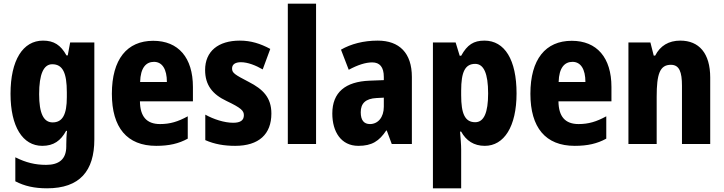

<svg xmlns="http://www.w3.org/2000/svg" viewBox="-20 -780 3923 1040"><path d="M213 -560C104 -560 37 -454 37 -272C37 -94 103 10 209 10C271 10 309 -18 338 -71H343C340 -48 339 -17 339 4V13C339 84 298 113 230 113C171 113 121 101 63 72V202C113 228 166 240 235 240C412 240 491 146 491 -25V-550H360L347 -480H340C309 -536 272 -560 213 -560ZM263 -432C320 -432 342 -385 342 -280V-254C342 -160 319 -117 265 -117C216 -117 192 -166 192 -270C192 -378 216 -432 263 -432Z M810 -559C668 -559 586 -459 586 -272C586 -89 668 10 826 10C896 10 948 -2 997 -29V-150C944 -121 901 -108 847 -108C774 -108 739 -149 738 -231H1025V-309C1025 -468 946 -559 810 -559ZM814 -445C859 -445 884 -405 884 -336H739C741 -413 771 -445 814 -445Z M1450 -165C1450 -252 1404 -297 1328 -336C1251 -376 1237 -385 1237 -409C1237 -431 1254 -443 1285 -443C1322 -443 1365 -426 1403 -404L1444 -515C1390 -544 1339 -560 1279 -560C1162 -560 1091 -502 1091 -401C1091 -319 1131 -269 1207 -233C1287 -195 1301 -180 1301 -156C1301 -128 1282 -115 1243 -115C1195 -115 1137 -134 1092 -159V-21C1142 1 1194 10 1254 10C1382 10 1450 -53 1450 -165Z M1692 0V-760H1539V0Z M2026 -560C1949 -560 1881 -542 1827 -511L1869 -402C1917 -428 1960 -442 1996 -442C2037 -442 2059 -417 2059 -363V-346L1982 -343C1851 -338 1780 -280 1780 -165C1780 -67 1827 10 1921 10C1995 10 2034 -16 2072 -73H2075L2102 0H2211V-363C2211 -493 2143 -560 2026 -560ZM2020 -249 2059 -251V-202C2059 -144 2027 -108 1984 -108C1952 -108 1934 -128 1934 -172C1934 -220 1960 -246 2020 -249Z M2604 -560C2546 -560 2511 -538 2478 -478H2470L2448 -550H2325V240H2478V30C2478 4 2475 -28 2472 -67H2478C2505 -18 2547 10 2606 10C2710 10 2778 -94 2778 -274C2778 -456 2714 -560 2604 -560ZM2554 -434C2600 -434 2624 -383 2624 -274C2624 -169 2601 -118 2554 -118C2498 -118 2478 -165 2478 -264V-289C2478 -390 2499 -434 2554 -434Z M3077 -559C2935 -559 2853 -459 2853 -272C2853 -89 2935 10 3093 10C3163 10 3215 -2 3264 -29V-150C3211 -121 3168 -108 3114 -108C3041 -108 3006 -149 3005 -231H3292V-309C3292 -468 3213 -559 3077 -559ZM3081 -445C3126 -445 3151 -405 3151 -336H3006C3008 -413 3038 -445 3081 -445Z M3665 -560C3602 -560 3556 -532 3529 -479H3521L3503 -550H3384V0H3537V-256C3537 -379 3554 -429 3614 -429C3660 -429 3674 -390 3674 -315V0H3827V-360C3827 -492 3766 -560 3665 -560Z"/></svg>

Font: Noto Sans Thai Looped Condensed ExtraBold
Style: Regular
Weight: 800
Width: 3
Designer: Sasikarn Vongin, Ben Mitchell
Foundry: The Fontpad Ltd
Version: Version 1.001